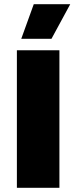

<svg xmlns="http://www.w3.org/2000/svg" viewBox="-20 -901 366 921"><path d="M142 -881H317L227 -715H82ZM265 -660V0H61V-660Z"/></svg>

Font: Elaine Sans ExtraBold
Style: Regular
Weight: 800
Designer: Wei Huang
Foundry: Wei Huang
Version: Version 2.001;December 24, 2019;FontCreator 12.0.0.2547 64-b